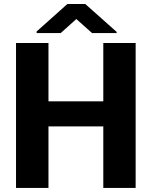

<svg xmlns="http://www.w3.org/2000/svg" viewBox="-20 -922 745 942"><path d="M58.6 -710.9V0H217.8V-301.8H486.8V0H645.5V-710.9H486.8V-424.8H217.8V-710.9ZM310.5 -902.3 159.7 -767.6V-759.8H277.8L354.5 -828.6L431.6 -759.8H552.2V-765.6L398.4 -902.3Z"/></svg>

Font: Vazirmatn ExtraBold
Style: Regular
Weight: 800
Designer: Saber Rastikerdar
Foundry: Saber Rastikerdar
Version: Version 33.003